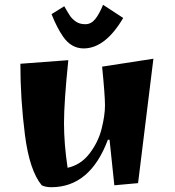

<svg xmlns="http://www.w3.org/2000/svg" viewBox="-20 -758 730 801"><path d="M406 -480 620 -513 556 6 457 15 437 -175H430Q356 23 194 23Q170 23 154 15Q103 -47 84 -195.5Q65 -344 65 -492L265 -507Q247 -332 247 -245Q247 -158 262 -58Q317 -70 353.5 -117.5Q390 -165 404 -221Q418 -277 418 -318.5Q418 -360 406 -480ZM329 -556Q278 -556 244 -604Q218 -641 195 -699L248 -732Q264 -704 272.5 -691.5Q281 -679 296.5 -668Q312 -657 336 -657Q360 -657 377 -678Q394 -699 410 -738L494 -683Q419 -556 329 -556Z"/></svg>

Font: Joti One
Style: Regular
Weight: 400
Designer: Eduardo Rodriguez Tunni
Foundry: Eduardo Rodriguez Tunni
Version: Version 1.001